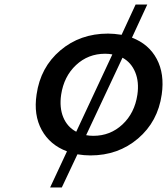

<svg xmlns="http://www.w3.org/2000/svg" viewBox="-20 -685 740 851"><path d="M142.1 -266.1Q159.2 -386.7 247.1 -461.4Q335 -536.1 459 -536.1Q484.4 -536.1 519 -530.8L581.1 -665H632.8L564.9 -518.1Q639.6 -489.7 674.8 -423.6Q710 -357.4 696.8 -266.1Q679.7 -146 591.8 -71Q503.9 3.9 380.9 3.9Q353.5 3.9 323.2 -1L253.9 146H202.1L276.9 -14.2Q201.2 -42.5 164.8 -108.9Q128.4 -175.3 142.1 -266.1ZM251 -265.1Q242.7 -208 260.5 -165Q278.3 -122.1 317.9 -101.1L478 -443.8Q463.4 -446.8 445.8 -446.8Q370.6 -446.8 316.9 -396.5Q263.2 -346.2 251 -265.1ZM361.8 -85.9Q376.5 -83 394 -83Q468.8 -83 522.7 -133.3Q576.7 -183.6 588.9 -265.1Q597.2 -321.8 579.3 -365Q561.5 -408.2 522.9 -429.2Z"/></svg>

Font: Trueno
Style: Italic
Weight: 400
Designer: Julieta Ulanovsky
Foundry: Julieta Ulanovsky
Version: Version 3.001b | FøM Fix